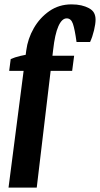

<svg xmlns="http://www.w3.org/2000/svg" viewBox="-20 -678 457 878"><path d="M19 180 100 -447Q107 -501 134.5 -549Q162 -597 206 -627.5Q250 -658 307 -658Q332 -658 351.5 -653.5Q371 -649 386 -641Q403 -632 410 -619Q417 -606 417 -588Q417 -569 410 -539.5Q403 -510 392 -486H330Q322 -544 313.5 -569Q305 -594 285 -594Q263 -594 247 -558Q231 -522 223 -450L148 180ZM22 -354 29 -408Q47 -416 74 -422.5Q101 -429 129 -432L173 -423H319L310 -354Z"/></svg>

Font: Yrsa
Style: Bold Italic
Weight: 700
Italic angle: -7.10001°
Version: Version 2.004